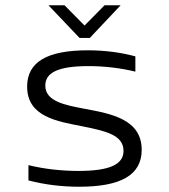

<svg xmlns="http://www.w3.org/2000/svg" viewBox="-20 -700 640 729"><path d="M290 -221C378 -203 449 -189 449 -127C449 -76 397 -51 278 -51C215 -51 149 -58 88 -73V-15C149 1 214 9 281 9C438 9 518 -35 518 -131C518 -247 403 -268 301 -287C227 -301 152 -315 152 -375C152 -424 200 -449 316 -449C375 -449 437 -442 494 -428V-486C439 -501 377 -509 314 -509C159 -509 83 -465 83 -371C83 -256 199 -239 290 -221ZM164 -680 282 -556H321L438 -680H377L301 -603L225 -680Z"/></svg>

Font: LT Wave Mono Light
Style: Regular
Weight: 300
Designer: Daniel Lyons
Version: Version 2.5 (Glyphs App)